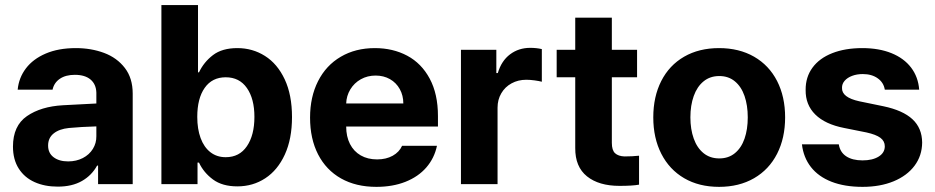

<svg xmlns="http://www.w3.org/2000/svg" viewBox="-20 -727 3693 758"><path d="M228.5 -311.5Q282.2 -314.9 360.4 -318.4V-361.3Q359.4 -394.5 337.4 -413.1Q315.4 -431.6 275.4 -431.6Q239.3 -431.6 216.3 -416Q193.4 -400.4 187.5 -373H49.8Q54.2 -419.9 82.3 -457Q110.4 -494.1 160.6 -515.6Q210.9 -537.1 279.3 -537.1Q339.8 -537.1 390.9 -518.1Q441.9 -499 472.9 -458.7Q503.9 -418.5 503.9 -357.4V0H367.2V-73.2H363.3Q342.3 -34.7 303.5 -12.5Q264.6 9.8 208 9.8Q156.2 9.8 116.5 -8.1Q76.7 -25.9 54 -61.5Q31.2 -97.2 31.2 -148.4Q31.2 -230.5 86.4 -268.6Q141.6 -306.6 228.5 -311.5ZM249 -89.8Q281.2 -89.8 306.9 -103Q332.5 -116.2 346.7 -139.2Q360.8 -162.1 360.4 -189.5V-228Q337.4 -227.5 303.7 -225.6Q270 -223.6 252 -221.7Q213.9 -217.8 191.9 -200.2Q169.9 -182.6 169.9 -152.3Q169.9 -122.6 191.7 -106.2Q213.4 -89.8 249 -89.8Z M617.2 -707H761.7V-441.4H765.6Q784.7 -481.9 820.8 -509.5Q856.9 -537.1 917 -537.1Q977.1 -537.1 1026.1 -506.1Q1075.2 -475.1 1104 -413.8Q1132.8 -352.5 1132.8 -264.6Q1132.8 -178.7 1104.5 -116.9Q1076.2 -55.2 1027.3 -23.2Q978.5 8.8 917 8.8Q857.9 8.8 821 -18.3Q784.2 -45.4 765.6 -85H759.8V0H617.2ZM871.1 -106.4Q925.3 -106.4 954.8 -149.9Q984.4 -193.4 984.4 -265.6Q984.4 -336.9 954.8 -379.4Q925.3 -421.9 871.1 -421.9Q817.4 -421.9 788.1 -380.1Q758.8 -338.4 758.8 -265.6Q758.8 -217.8 772 -181.9Q785.2 -146 810.5 -126.2Q835.9 -106.4 871.1 -106.4Z M1204.1 -262.7Q1204.1 -344.2 1235.6 -406.5Q1267.1 -468.8 1325.2 -502.9Q1383.3 -537.1 1460 -537.1Q1531.2 -537.1 1587.6 -507.1Q1644 -477.1 1676.5 -416.5Q1709 -356 1709 -268.6V-227.5H1346.7Q1346.7 -188 1361.6 -158.7Q1376.5 -129.4 1404.1 -113.5Q1431.6 -97.7 1468.8 -97.7Q1504.4 -97.7 1530.3 -112.1Q1556.2 -126.5 1567.4 -151.4H1705.1Q1694.8 -102.5 1663.1 -65.9Q1631.3 -29.3 1580.8 -9.3Q1530.3 10.7 1465.8 10.7Q1385.3 10.7 1326.4 -22.5Q1267.6 -55.7 1235.8 -117.4Q1204.1 -179.2 1204.1 -262.7ZM1572.3 -318.4Q1572.3 -350.1 1558.3 -375.2Q1544.4 -400.4 1519.5 -414.6Q1494.6 -428.7 1462.9 -428.7Q1430.7 -428.7 1404.5 -414.1Q1378.4 -399.4 1363 -374Q1347.7 -348.6 1346.7 -318.4Z M1799.8 -530.3H1939.5V-438.5H1945.3Q1959.5 -486.8 1993.7 -512.5Q2027.8 -538.1 2073.2 -538.1Q2098.1 -538.1 2119.1 -533.2V-404.3Q2108.4 -407.2 2090.3 -409.7Q2072.3 -412.1 2057.6 -412.1Q2025.4 -412.1 1999.5 -397.9Q1973.6 -383.8 1959 -358.6Q1944.3 -333.5 1944.3 -301.8V0H1799.8Z M2495.1 -421.9H2395.5V-163.1Q2395.5 -133.8 2408.2 -122.1Q2420.9 -110.4 2445.3 -109.4Q2476.6 -109.4 2502.9 -112.3V2Q2477.1 6.8 2425.8 6.8Q2344.2 6.8 2297.4 -30.8Q2250.5 -68.4 2251 -142.6V-421.9H2177.7V-530.3H2251V-657.2H2395.5V-530.3H2495.1Z M2559.1 -263.7Q2559.1 -345.2 2590.6 -407.2Q2622.1 -469.2 2680.9 -503.2Q2739.7 -537.1 2818.8 -537.1Q2897.9 -537.1 2957 -503.2Q3016.1 -469.2 3047.9 -407.2Q3079.6 -345.2 3079.6 -263.7Q3079.6 -182.1 3047.9 -119.9Q3016.1 -57.6 2957 -23.4Q2897.9 10.7 2818.8 10.7Q2739.7 10.7 2681.2 -23.4Q2622.6 -57.6 2590.8 -119.9Q2559.1 -182.1 2559.1 -263.7ZM2932.1 -263.7Q2932.1 -311 2919.4 -347.9Q2906.7 -384.8 2881.3 -405.8Q2856 -426.8 2819.8 -426.8Q2783.2 -426.8 2757.6 -405.8Q2731.9 -384.8 2718.8 -347.9Q2705.6 -311 2705.6 -263.7Q2705.6 -216.8 2718.8 -179.9Q2731.9 -143.1 2757.6 -122.3Q2783.2 -101.6 2819.8 -101.6Q2856 -101.6 2881.3 -122.3Q2906.7 -143.1 2919.4 -179.7Q2932.1 -216.3 2932.1 -263.7Z M3386.2 -434.6Q3362.8 -434.6 3344 -427.5Q3325.2 -420.4 3314.5 -408Q3303.7 -395.5 3304.2 -379.9Q3302.7 -342.3 3372.6 -327.1L3467.3 -307.6Q3544.4 -291.5 3582.3 -256.3Q3620.1 -221.2 3620.6 -164.1Q3620.1 -112.3 3590.6 -72.8Q3561 -33.2 3507.8 -11.2Q3454.6 10.7 3385.3 10.7Q3314.5 10.7 3262.7 -9.5Q3210.9 -29.8 3181.4 -67.6Q3151.9 -105.5 3146 -157.2H3291.5Q3296.4 -126 3320.8 -109.9Q3345.2 -93.8 3385.3 -93.8Q3424.8 -93.8 3449 -108.9Q3473.1 -124 3473.1 -149.4Q3473.1 -169.9 3455.8 -182.9Q3438.5 -195.8 3400.9 -204.1L3313 -221.7Q3237.8 -236.3 3198.7 -274.9Q3159.7 -313.5 3160.6 -372.1Q3160.2 -422.4 3187.5 -459.7Q3214.8 -497.1 3265.6 -517.1Q3316.4 -537.1 3384.3 -537.1Q3450.2 -537.1 3499.5 -517.1Q3548.8 -497.1 3576.9 -460.2Q3605 -423.3 3608.9 -373H3473.1Q3468.8 -400.9 3445.3 -417.7Q3421.9 -434.6 3386.2 -434.6Z"/></svg>

Font: Pretendard Std
Style: Bold
Weight: 700
Designer: Base glyphs from Inter by Rasmus Andersson; Hangeul glyphs from Noto Sans CJK(Source Han Sans) by Jang Soo-young and Kan
Foundry: Kil Hyung-jin
Version: Version 1.309